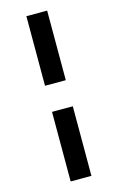

<svg xmlns="http://www.w3.org/2000/svg" viewBox="-131 -783 598 973"><g transform="rotate(-15 168.0 -296.5)"><path d="M113 -365V-730H222V-365ZM113 137V-228H222V137Z"/></g></svg>

Font: Arima Koshi Semi Bold
Style: Regular
Weight: 600
Designer: Joana Correia and Natanael Gama
Foundry: NDISCOVER
Version: Version 1.019;PS 001.019;hotconv 1.0.88;makeotf.lib2.5.64775